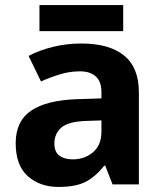

<svg xmlns="http://www.w3.org/2000/svg" viewBox="-20 -729 644 759"><path d="M302 -557Q412 -557 470.5 -509.5Q529 -462 529 -364V0H425L396 -74H392Q357 -30 318 -10Q279 10 211 10Q138 10 90 -32.5Q42 -75 42 -163Q42 -250 103 -291.5Q164 -333 286 -337L381 -340V-364Q381 -407 358.5 -427Q336 -447 296 -447Q256 -447 218 -435.5Q180 -424 142 -407L93 -508Q137 -531 190.5 -544Q244 -557 302 -557ZM323 -251Q251 -249 223 -225Q195 -201 195 -162Q195 -128 215 -113.5Q235 -99 267 -99Q315 -99 348 -127.5Q381 -156 381 -208V-253ZM467 -709V-606H136V-709Z"/></svg>

Font: Noto Sans Javanese
Style: Regular
Weight: 400
Designer: Monotype Design Team
Foundry: Monotype Imaging Inc.
Version: Version 2.004